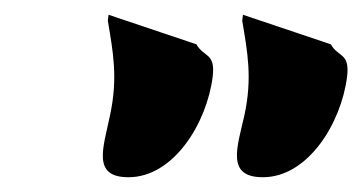

<svg xmlns="http://www.w3.org/2000/svg" viewBox="-20 -719 491 260"><path d="M126 -691C133 -649 140 -614 129 -563C120 -519 104 -479 154 -479C215 -479 260 -552 268 -615C272 -648 256 -641 246 -659L127 -699ZM308 -691C315 -649 322 -614 311 -563C301 -519 286 -479 336 -479C397 -479 442 -552 450 -615C454 -648 438 -641 428 -659L309 -699Z"/></svg>

Font: Yuck
Style: It
Weight: 400
Version: Version Bleh